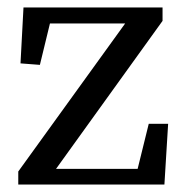

<svg xmlns="http://www.w3.org/2000/svg" viewBox="-20 -495 496 515"><path d="M29 0V-35L333 -456V-422L324 -432H214H84L121 -461L87 -321L35 -325L43 -475H416V-439L113 -18L123 -63V-42H240H379L342 -13L379 -163H431L421 0Z"/></svg>

Font: Source Serif 4 Variable
Style: Regular
Weight: 400
Designer: Frank Grießhammer
Foundry: Adobe
Version: Version 4.005;hotconv 1.1.0;makeotfexe 2.6.0